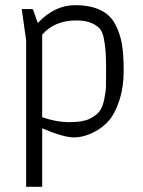

<svg xmlns="http://www.w3.org/2000/svg" viewBox="-20 -521 553 742"><path d="M270 -501Q386 -501 425 -428Q444 -392 451 -351.5Q458 -311 458 -247.5Q458 -184 441 -132.5Q424 -81 401 -55Q378 -29 348 -13Q305 10 265.5 10Q226 10 143 -25V201H81V-365L64 -486H105L108 -483L126 -432Q191 -501 270 -501ZM143 -68Q197 -49 248.5 -49Q300 -49 325.5 -61.5Q351 -74 363.5 -89.5Q376 -105 382.5 -136Q389 -167 389.5 -185Q390 -203 390 -246.5Q390 -290 388.5 -316.5Q387 -343 381.5 -371.5Q376 -400 364 -412Q334 -442 275 -442Q191 -442 143 -387Z"/></svg>

Font: Gafata
Style: Regular
Weight: 400
Designer: Lautaro Hourcade
Foundry: Lautaro Hourcade
Version: Version 4.002; ttfautohint (v0.94.20-1c74) -l 7 -r 28 -G 0 -